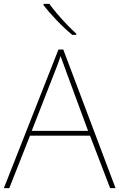

<svg xmlns="http://www.w3.org/2000/svg" viewBox="-20 -972 617 992"><path d="M549 0 445 -271H135L28 0H0L282 -716H307L577 0ZM325 -594Q319 -611 311 -632.5Q303 -654 293 -682Q286 -660 277 -636.5Q268 -613 260 -593L144 -296H435ZM235 -952Q250 -931 274 -902.5Q298 -874 325 -846Q352 -818 374 -798V-792H353Q313 -825 272 -868Q231 -911 205 -945V-952Z"/></svg>

Font: Noto Sans Myanmar Thin
Style: Regular
Weight: 100
Designer: Monotype Design Team
Foundry: Monotype Imaging Inc.
Version: Version 2.107; ttfautohint (v1.8.4.7-5d5b)